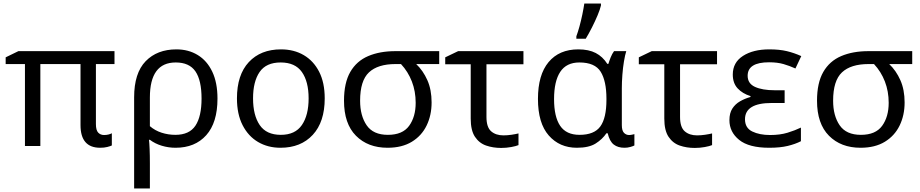

<svg xmlns="http://www.w3.org/2000/svg" viewBox="-20 -825 5199 1085"><path d="M568 -62Q582 -62 593.5 -65Q605 -68 612 -72V-3Q604 1 586.5 5.5Q569 10 546 10Q435 10 435 -118V-463H208V0H121V-463H12V-501L84 -536H627V-463H522V-124Q522 -89 535 -75.5Q548 -62 568 -62Z M1209 -268Q1209 -132 1145.5 -61Q1082 10 972 10Q932 10 894 -1.5Q856 -13 827 -35H822Q824 -19 825.5 17Q827 53 827 98V240H738V-275Q738 -412 803 -479Q868 -546 977 -546Q1045 -546 1097.5 -514Q1150 -482 1179.5 -420Q1209 -358 1209 -268ZM973 -472Q827 -472 827 -274V-112Q856 -87 893.5 -75Q931 -63 971 -63Q1050 -63 1084.5 -115Q1119 -167 1119 -268Q1119 -371 1084.5 -421.5Q1050 -472 973 -472Z M1815 -269Q1815 -136 1747.5 -63Q1680 10 1565 10Q1494 10 1438.5 -22.5Q1383 -55 1351 -117.5Q1319 -180 1319 -269Q1319 -402 1386 -474Q1453 -546 1568 -546Q1641 -546 1696.5 -513.5Q1752 -481 1783.5 -419.5Q1815 -358 1815 -269ZM1410 -269Q1410 -174 1447.5 -118.5Q1485 -63 1567 -63Q1648 -63 1686 -118.5Q1724 -174 1724 -269Q1724 -364 1686 -418Q1648 -472 1566 -472Q1484 -472 1447 -418Q1410 -364 1410 -269Z M2419 -246Q2419 -174 2391 -116Q2363 -58 2307.5 -24Q2252 10 2170 10Q2059 10 1991.5 -58Q1924 -126 1924 -256Q1924 -357 1959.5 -418.5Q1995 -480 2060.5 -508Q2126 -536 2215 -536H2462V-463H2332Q2371 -426 2395 -372Q2419 -318 2419 -246ZM2015 -256Q2015 -171 2052 -117Q2089 -63 2172 -63Q2255 -63 2292 -114Q2329 -165 2329 -244Q2329 -309 2307.5 -364.5Q2286 -420 2246 -463H2215Q2115 -463 2065 -416Q2015 -369 2015 -256Z M2938 -536V-462H2729V-164Q2729 -106 2755.5 -83Q2782 -60 2825 -60Q2847 -60 2870.5 -63.5Q2894 -67 2910 -71V-5Q2896 1 2868.5 6Q2841 11 2812 11Q2766 11 2727 -2.5Q2688 -16 2664 -52Q2640 -88 2640 -155V-462H2496V-501L2569 -536Z M3240 10Q3142 10 3081 -59.5Q3020 -129 3020 -266Q3020 -402 3080 -474Q3140 -546 3248 -546Q3307 -546 3346.5 -525.5Q3386 -505 3412 -464H3418Q3423 -481 3431 -501Q3439 -521 3450 -536H3519Q3512 -514 3506 -478Q3500 -442 3497 -401.5Q3494 -361 3494 -326V-118Q3494 -87 3506 -74.5Q3518 -62 3535 -62Q3543 -62 3552 -64Q3561 -66 3565 -67V-3Q3558 1 3542 5.5Q3526 10 3509 10Q3472 10 3448.5 -8Q3425 -26 3414 -72H3407Q3384 -38 3346 -14Q3308 10 3240 10ZM3255 -63Q3338 -63 3372.5 -110.5Q3407 -158 3407 -261V-267Q3407 -367 3374.5 -419.5Q3342 -472 3254 -472Q3181 -472 3146 -419Q3111 -366 3111 -265Q3111 -165 3145.5 -114Q3180 -63 3255 -63ZM3237 -606V-620Q3246 -644 3255 -677Q3264 -710 3271 -744Q3278 -778 3282 -805H3376V-794Q3371 -772 3357 -738.5Q3343 -705 3325 -669.5Q3307 -634 3290 -606Z M4032 -536V-462H3823V-164Q3823 -106 3849.5 -83Q3876 -60 3919 -60Q3941 -60 3964.5 -63.5Q3988 -67 4004 -71V-5Q3990 1 3962.5 6Q3935 11 3906 11Q3860 11 3821 -2.5Q3782 -16 3758 -52Q3734 -88 3734 -155V-462H3590V-501L3663 -536Z M4414 -315V-243H4341Q4190 -243 4190 -151Q4190 -102 4231 -82Q4272 -62 4332 -62Q4388 -62 4430.5 -75Q4473 -88 4506 -104V-27Q4475 -11 4432 -0.5Q4389 10 4327 10Q4212 10 4157 -34.5Q4102 -79 4102 -146Q4102 -186 4118.5 -211.5Q4135 -237 4162 -252.5Q4189 -268 4221 -277V-282Q4176 -296 4148.5 -325.5Q4121 -355 4121 -404Q4121 -472 4178.5 -509Q4236 -546 4327 -546Q4385 -546 4426.5 -536Q4468 -526 4508 -508L4475 -438Q4442 -453 4407.5 -463Q4373 -473 4326 -473Q4205 -473 4205 -397Q4205 -353 4246.5 -334Q4288 -315 4358 -315Z M5092 -246Q5092 -174 5064 -116Q5036 -58 4980.5 -24Q4925 10 4843 10Q4732 10 4664.5 -58Q4597 -126 4597 -256Q4597 -357 4632.5 -418.5Q4668 -480 4733.5 -508Q4799 -536 4888 -536H5135V-463H5005Q5044 -426 5068 -372Q5092 -318 5092 -246ZM4688 -256Q4688 -171 4725 -117Q4762 -63 4845 -63Q4928 -63 4965 -114Q5002 -165 5002 -244Q5002 -309 4980.5 -364.5Q4959 -420 4919 -463H4888Q4788 -463 4738 -416Q4688 -369 4688 -256Z"/></svg>

Font: Noto IKEA Arabic
Style: Regular
Weight: 400
Designer: Monotype Design Team
Foundry: Monotype Imaging Inc.
Version: Version 1.200